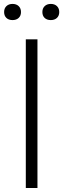

<svg xmlns="http://www.w3.org/2000/svg" viewBox="-52 -936 314 956"><path d="M76.5 0V-740H134.5V0ZM-31.5 -876Q-31.5 -894.5 -20 -905.5Q-8.5 -916.5 10.5 -916.5Q29.5 -916.5 41 -905.5Q52.5 -894.5 52.5 -876Q52.5 -857.5 41 -846.8Q29.5 -836 10.5 -836Q-9 -836 -20.2 -846.8Q-31.5 -857.5 -31.5 -876ZM159 -876Q159 -894.5 170.5 -905.5Q182 -916.5 201 -916.5Q220 -916.5 231.5 -905.5Q243 -894.5 243 -876Q243 -857.5 231.5 -846.8Q220 -836 201 -836Q181.5 -836 170.2 -846.8Q159 -857.5 159 -876Z"/></svg>

Font: Encode Sans Condensed Light
Style: Regular
Weight: 300
Width: 3
Designer: Multiple Designers
Foundry: Impallari Type
Version: Version 2.000